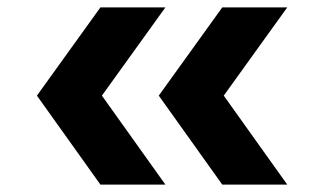

<svg xmlns="http://www.w3.org/2000/svg" viewBox="-20 -500 878 520"><path d="M428 0 256 -241 428 -480H252L80 -241L252 0ZM758 0 586 -241 758 -480H582L410 -241L582 0Z"/></svg>

Font: Goldman
Style: Bold
Weight: 700
Designer: Jaikishan Patel
Version: Version 1.000; ttfautohint (v1.8.3)